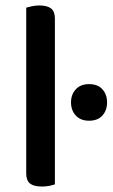

<svg xmlns="http://www.w3.org/2000/svg" viewBox="-20 -677 412 703"><path d="M133 6Q104 6 90 -5Q76 -16 76 -42V-649Q83 -651 96 -654Q109 -657 124 -657Q153 -657 167 -646Q181 -635 181 -609V-2Q173 1 160.5 3.5Q148 6 133 6ZM240 -302Q240 -331 257.5 -350Q275 -369 306 -369Q338 -369 355 -350Q372 -331 372 -302Q372 -273 355 -254Q338 -235 306 -235Q275 -235 257.5 -254Q240 -273 240 -302Z"/></svg>

Font: Baloo Chettan 2 Medium
Style: Regular
Weight: 500
Designer: Maithili Shingre, Unnati Kotecha and Ek Type
Foundry: Ek Type
Version: Version 1.640;hotconv 1.0.111;makeotfexe 2.5.65597; ttfautoh